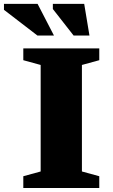

<svg xmlns="http://www.w3.org/2000/svg" viewBox="-69 -948 569 968"><path d="M431.5 -59.5V0H48.5V-59.5L136 -83.5V-620.5L48.5 -644.5V-704H431.5V-644.5L344 -620.5V-83.5ZM203 -769H119.5L-49 -898.5V-928.5H120.5ZM382 -769H302L197.5 -902.5V-928.5H355.5Z"/></svg>

Font: Newsreader 7pt
Style: Bold
Weight: 700
Designer: Hugues Gentile
Foundry: Production Type
Version: Version 1.003